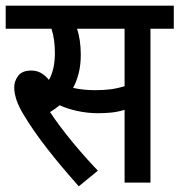

<svg xmlns="http://www.w3.org/2000/svg" viewBox="-20 -642 631 675"><path d="M509 -541V0H418V-256Q396 -249 373.5 -246.5Q351 -244 325 -244Q287 -244 251 -252Q215 -260 190 -272Q174 -259 156 -248Q189 -198 234 -143.5Q279 -89 324 -42L257 13Q191 -61 143.5 -122.5Q96 -184 66 -234Q46 -266 38 -290.5Q30 -315 30 -335Q30 -357 44 -375.5Q58 -394 90 -394Q109 -394 124 -385.5Q139 -377 152 -361Q173 -398 173 -456Q173 -504 161 -541H0V-622H591V-541ZM314 -325Q344 -325 368 -328Q392 -331 418 -339V-541H251Q257 -523 260.5 -499.5Q264 -476 264 -450Q264 -413 256.5 -384Q249 -355 237 -333Q255 -329 274.5 -327Q294 -325 314 -325Z"/></svg>

Font: Noto Sans Condensed Medium
Style: Italic
Weight: 500
Width: 3
Italic angle: -12°
Designer: Monotype Design Team
Foundry: Monotype Imaging Inc.
Version: Version 2.013; ttfautohint (v1.8.4.7-5d5b)